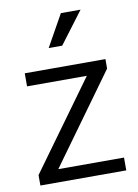

<svg xmlns="http://www.w3.org/2000/svg" viewBox="-80 -744 571 797"><g transform="rotate(-10 205.5 -345.0)"><path d="M382 -430 110 -54H387V0H25V-44L294 -415H42V-470H382ZM215 -556H158L233 -690H316Z"/></g></svg>

Font: Mukta Vaani Light
Style: Regular
Weight: 300
Designer: Noopur Datye, Girish Dalvi, Yashodeep Gholap, Pallavi Karambelkar
Foundry: Ek Type
Version: Version 2.538;PS 1.000;hotconv 16.6.51;makeotf.lib2.5.65220;